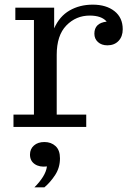

<svg xmlns="http://www.w3.org/2000/svg" viewBox="-20 -546 583 826"><path d="M38 0V-53H126V-460H46V-513H213V-424Q236 -476 279.5 -501Q323 -526 379 -526Q437 -526 472.5 -498Q508 -470 508 -420Q508 -389 490 -370Q472 -351 442 -351Q417 -351 401.5 -365Q386 -379 386 -401Q386 -447 439 -453Q417 -479 366 -479Q307 -479 265.5 -436.5Q224 -394 224 -310V-53H351V0ZM128 260Q151 237 165 214.5Q179 192 182 170Q150 174 129.5 160Q109 146 109 119Q109 95 126 80Q143 65 171 65Q200 65 219 82.5Q238 100 238 135Q238 175 217.5 206.5Q197 238 171 260Z"/></svg>

Font: Montagu Slab 16pt
Style: Regular
Weight: 400
Designer: Florian Karsten
Foundry: Florian Karsten
Version: Version 1.000; ttfautohint (v1.8.3)